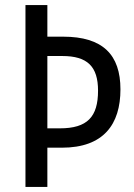

<svg xmlns="http://www.w3.org/2000/svg" viewBox="-20 -734 527 754"><path d="M453 -383C453 -519 384 -590 228 -590H166V-714H80V0H166V-154H223C387 -154 453 -246 453 -383ZM215 -230H166V-514H225C323 -514 365 -473 365 -378C365 -275 323 -230 215 -230Z"/></svg>

Font: Noto Sans Condensed
Style: Regular
Weight: 400
Width: 3
Designer: Monotype Design Team
Foundry: Monotype Imaging Inc.
Version: Version 2.013